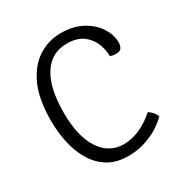

<svg xmlns="http://www.w3.org/2000/svg" viewBox="-164 -825 928 967"><g transform="rotate(-30 300.0 -341.5)"><path d="M478 -470Q478 -505.5 463.5 -543.5Q449 -581.5 414.5 -607.8Q380 -634 320 -634Q231.5 -634 182.8 -558.8Q134 -483.5 134 -338Q134 -203 183.2 -127Q232.5 -51 318 -51Q361.5 -51 407.5 -69.8Q453.5 -88.5 502 -131Q515.5 -123 526.5 -110Q537.5 -97 542 -84Q515.5 -57 479.5 -35.2Q443.5 -13.5 400 -0.8Q356.5 12 308 12Q240.5 12 193 -16.8Q145.5 -45.5 115.5 -95Q85.5 -144.5 71.8 -207.2Q58 -270 58 -338Q58 -461.5 94.2 -540.5Q130.5 -619.5 190.2 -657.2Q250 -695 320 -695Q392 -695 443.8 -667Q495.5 -639 523.2 -596Q551 -553 551 -508Q551 -493 543.8 -479Q536.5 -465 511 -465Q502 -465 495.2 -466Q488.5 -467 478 -470Z"/></g></svg>

Font: Signika Negative Light
Style: Regular
Weight: 300
Designer: Anna Giedry
Foundry: Anna Giedry
Version: Version 2.001